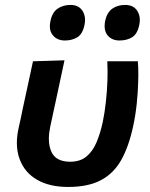

<svg xmlns="http://www.w3.org/2000/svg" viewBox="-20 -747 608 780"><path d="M257 12.5Q181 12.5 130.5 -16.8Q80 -46 60 -100Q48.5 -130 48.5 -166.5Q48.5 -194.5 55.5 -226.5Q60.5 -248.5 64.5 -266.8Q68.5 -285 72 -303.5Q84.5 -361 94.2 -406Q104 -451 114 -498L242 -502Q224.5 -420 209.5 -350Q194.5 -280 184 -232Q178.5 -205.5 178.5 -183Q178.5 -152 189.5 -129Q208 -90 265 -90Q305.5 -90 331 -111Q356.5 -132 372 -168.5Q387.5 -205 397.5 -251.5Q405 -287.5 410 -332Q415 -376.5 416.5 -420.5Q417 -439 417 -456Q417 -478.5 416 -498H540Q542 -473 542 -443Q542 -431 541.5 -418Q540.5 -373 535.5 -325.5Q530.5 -278 521 -234.5Q503.5 -152.5 472.8 -97.5Q442 -42.5 390 -15Q338 12.5 257 12.5ZM465.5 -582.5Q434.5 -582.5 417 -603.5Q405 -618 405 -640.5Q405 -650.5 407 -661.5Q414.5 -696.5 436.2 -711.8Q458 -727 488.5 -727Q521.5 -727 537 -704Q548 -687.5 548 -666Q548 -657 546 -647Q538.5 -609 517 -595.8Q495.5 -582.5 465.5 -582.5ZM243.5 -582.5Q212.5 -582.5 195 -603.5Q182.5 -618 182.5 -640Q182.5 -650 185 -661.5Q192 -696.5 214 -711.8Q236 -727 266.5 -727Q299 -727 314.5 -704Q325.5 -687.5 325.5 -666Q325.5 -657 323.5 -647Q316 -609 294.5 -595.8Q273 -582.5 243.5 -582.5Z"/></svg>

Font: Heraclito SemiBold
Style: Italic
Weight: 600
Italic angle: -12°
Designer: Kostas Bartsokas (font) & Cristiano Sobral (main changes)
Foundry: Kostas Bartsokas (font) & Cristiano Sobral (main changes)
Version: Version 1.00;July 8, 2020;FontCreator 13.0.0.2655 64-bit